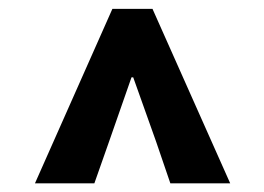

<svg xmlns="http://www.w3.org/2000/svg" viewBox="-20 -780 602 437"><path d="M59.6 -362.8 235.8 -759.8H327.1L503.9 -362.8H367.7L335 -458.5L283.2 -604H279.3L228.5 -458.5L194.8 -362.8Z"/></svg>

Font: Reddit Mono ExtraBold
Style: Regular
Weight: 800
Monospace: yes
Designer: Stephen Hutchings
Foundry: Reddit
Version: Version 1.014